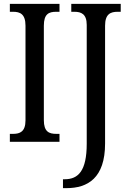

<svg xmlns="http://www.w3.org/2000/svg" viewBox="-20 -734 669 994"><path d="M31 0H288V-41H271C234 -41 207 -52 207 -112V-601C207 -662 233 -673 271 -673H288V-714H31V-673H48C83 -673 112 -662 112 -601V-111C112 -52 83 -41 48 -41H31ZM306 240H324C434 240 524 188 524 9V-601C524 -662 553 -673 589 -673H605V-714H349V-673H365C400 -673 429 -662 429 -605V10C429 151 385 194 315 194H306Z"/></svg>

Font: Noto Serif Myanmar Condensed
Style: Regular
Weight: 400
Width: 3
Designer: Ben Mitchell and the Monotype Design Team
Foundry: Monotype Imaging Inc.
Version: Version 2.106